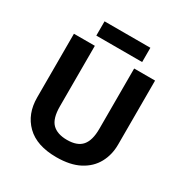

<svg xmlns="http://www.w3.org/2000/svg" viewBox="-198 -1034 1153 1201"><g transform="rotate(30 378.0 -433.5)"><path d="M671 -252Q671 -178 638.5 -118.5Q606 -59 540.5 -24.5Q475 10 375 10Q233 10 159 -62.5Q85 -135 85 -254V-714H236V-277Q236 -189 272 -153Q308 -117 379 -117Q453 -117 486.5 -156Q520 -195 520 -278V-714H671ZM543 -877V-774H212V-877Z"/></g></svg>

Font: Noto Sans New Tai Lue
Style: Bold
Weight: 700
Version: Version 2.003